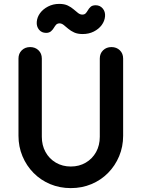

<svg xmlns="http://www.w3.org/2000/svg" viewBox="-20 -952 727 987"><path d="M344 15Q287 15 238 -5.5Q189 -26 152.5 -63Q116 -100 95.5 -149Q75 -198 75 -254V-651Q75 -677 92 -693.5Q109 -710 135 -710Q161 -710 178 -693.5Q195 -677 195 -651V-249Q195 -205 214 -170.5Q233 -136 267 -116Q301 -96 344 -96Q387 -96 421 -116Q455 -136 474 -170.5Q493 -205 493 -249V-651Q493 -677 510 -693.5Q527 -710 553 -710Q579 -710 596 -693.5Q613 -677 613 -651V-254Q613 -198 592.5 -149Q572 -100 535.5 -63Q499 -26 450 -5.5Q401 15 344 15ZM217 -783Q194 -783 180.5 -799.5Q167 -816 169 -840Q171 -864 186 -884.5Q201 -905 227 -918.5Q253 -932 284 -932Q311 -932 328.5 -923.5Q346 -915 358.5 -904Q371 -893 381.5 -885Q392 -877 403 -877Q414 -877 420 -883Q426 -889 431 -898Q437 -909 446 -917Q455 -925 472 -925Q494 -925 508 -908.5Q522 -892 520 -868Q518 -844 503 -823.5Q488 -803 462.5 -790Q437 -777 405 -777Q379 -777 361.5 -785Q344 -793 331 -804Q318 -815 307.5 -823.5Q297 -832 285 -832Q274 -831 268.5 -825Q263 -819 257 -809Q252 -800 242.5 -791.5Q233 -783 217 -783Z"/></svg>

Font: National Park SemiBold
Style: Regular
Weight: 600
Designer: Andrea Herstowski, Ben Hoepner
Version: Version 1.009